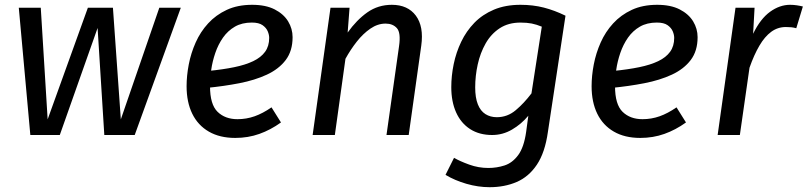

<svg xmlns="http://www.w3.org/2000/svg" viewBox="-20 -559 3344 795"><path d="M639.7 -527.1H728.7L537.8 0H411.9L384.1 -443.2L227.6 0H105.6L57.8 -527.1H148.8L177.3 -64.8L343.9 -527.1H447.6L480.3 -64.8Z M1024.1 -539.1Q1080.2 -539.1 1117.3 -520.1Q1154.4 -501.1 1173 -470.6Q1191.5 -440 1191.5 -405Q1191.5 -348 1163 -310.4Q1134.5 -272.9 1084.9 -249.9Q1035.4 -226.9 970.9 -214.4Q906.4 -201.9 835.5 -195L844.6 -265.4Q903.5 -271.3 949.8 -280.8Q996.2 -290.3 1028.5 -305.8Q1060.8 -321.3 1077.7 -344.7Q1094.6 -368.1 1094.6 -401.9Q1094.6 -414.9 1088.6 -429.3Q1082.6 -443.8 1067.2 -454.7Q1051.8 -465.6 1022.9 -465.6Q982 -465.6 952.7 -448.7Q923.3 -431.7 903.3 -403.2Q883.4 -374.7 871.5 -339.8Q859.5 -304.9 854.5 -269.4Q849.6 -234 849.6 -202.1Q849.6 -126.3 881 -95.9Q912.4 -65.5 963.2 -65.5Q1000.2 -65.5 1034.2 -77.5Q1068.1 -89.5 1104.2 -114.5L1143.4 -52Q1100.4 -21 1053.8 -4.5Q1007.2 12.1 954.1 12.1Q889.9 12.1 844.8 -14Q799.7 -40 776.1 -88Q752.6 -136.1 752.6 -202.1Q752.6 -245.1 761.6 -292.1Q770.6 -339.1 790.2 -383.1Q809.7 -427.1 841.8 -462.1Q873.8 -497.1 918.9 -518.1Q964 -539.1 1024.1 -539.1Z M1602.4 -539.1Q1668.4 -539.1 1701.9 -494.2Q1735.3 -449.2 1724.3 -370.2L1672.3 0H1580.3L1632.3 -367.7Q1640.3 -423.5 1623.4 -442.4Q1606.5 -461.3 1576.7 -461.3Q1543.9 -461.3 1513.5 -440.4Q1483.2 -419.5 1457.3 -386.6Q1431.4 -353.6 1410.4 -315.6L1366.5 0H1274.5L1348.5 -527.1H1427.4L1419.5 -424.2Q1456.4 -476.2 1500.9 -507.7Q1545.5 -539.1 1602.4 -539.1Z M2135 -539.1Q2187 -539.1 2231.7 -527.6Q2276.4 -516.1 2321.5 -494L2248.6 -12.4Q2236.6 72.7 2203.1 122.8Q2169.6 172.9 2119.4 194.5Q2069.3 216.1 2007 216.1Q1960 216.1 1911.4 202.1Q1862.8 188 1824.7 165L1860 94.5Q1884.2 108.6 1922.7 122.5Q1961.1 136.5 2002 136.5Q2036.9 136.5 2069.3 126Q2101.7 115.5 2125.7 83.1Q2149.6 50.7 2158.6 -13.1L2167.6 -79.8Q2138.6 -44.9 2100.1 -22.5Q2061.7 0 2017.7 0Q1964.6 0 1926.6 -24.5Q1888.6 -49 1868.6 -93.6Q1848.6 -138.1 1848.6 -198.1Q1848.6 -245.1 1858.6 -293.6Q1868.6 -342.1 1889.7 -386.1Q1910.7 -430.1 1944.2 -464.6Q1977.8 -499.1 2025.3 -519.1Q2072.9 -539.1 2135 -539.1ZM2134.9 -465.5Q2085.1 -465.5 2049.2 -442.1Q2013.3 -418.6 1990.9 -379.2Q1968.5 -339.7 1958.1 -292.4Q1947.6 -245 1947.6 -197.2Q1947.6 -154.3 1958.6 -126.9Q1969.5 -99.5 1989.9 -86.6Q2010.3 -73.7 2037.2 -73.7Q2081 -73.7 2115.3 -102.6Q2149.7 -131.4 2180.6 -172.3L2223.4 -448.6Q2201.6 -457.6 2181.7 -461.6Q2161.8 -465.5 2134.9 -465.5Z M2701.1 -539.1Q2757.2 -539.1 2794.3 -520.1Q2831.4 -501.1 2850 -470.6Q2868.5 -440 2868.5 -405Q2868.5 -348 2840 -310.4Q2811.5 -272.9 2761.9 -249.9Q2712.4 -226.9 2647.9 -214.4Q2583.4 -201.9 2512.5 -195L2521.6 -265.4Q2580.5 -271.3 2626.8 -280.8Q2673.2 -290.3 2705.5 -305.8Q2737.8 -321.3 2754.7 -344.7Q2771.6 -368.1 2771.6 -401.9Q2771.6 -414.9 2765.6 -429.3Q2759.6 -443.8 2744.2 -454.7Q2728.8 -465.6 2699.9 -465.6Q2659 -465.6 2629.7 -448.7Q2600.3 -431.7 2580.3 -403.2Q2560.4 -374.7 2548.5 -339.8Q2536.5 -304.9 2531.5 -269.4Q2526.6 -234 2526.6 -202.1Q2526.6 -126.3 2558 -95.9Q2589.4 -65.5 2640.2 -65.5Q2677.2 -65.5 2711.2 -77.5Q2745.1 -89.5 2781.2 -114.5L2820.4 -52Q2777.4 -21 2730.8 -4.5Q2684.2 12.1 2631.1 12.1Q2566.9 12.1 2521.8 -14Q2476.7 -40 2453.1 -88Q2429.6 -136.1 2429.6 -202.1Q2429.6 -245.1 2438.6 -292.1Q2447.6 -339.1 2467.2 -383.1Q2486.7 -427.1 2518.8 -462.1Q2550.8 -497.1 2595.9 -518.1Q2641 -539.1 2701.1 -539.1Z M3251.4 -539.1Q3265.4 -539.1 3278.9 -537.1Q3292.4 -535.1 3304.4 -532.1L3277.1 -442.1Q3266.1 -445.1 3256.6 -446.1Q3247.1 -447.1 3234.1 -447.1Q3200.1 -447.1 3173.2 -427.2Q3146.2 -407.2 3124.3 -369.7Q3102.3 -332.3 3083.4 -278.5L3043.5 0H2951.5L3025.5 -527.1H3104.4L3098.4 -419.2Q3128.4 -481.1 3168.4 -510.1Q3208.4 -539.1 3251.4 -539.1Z"/></svg>

Font: Fira Sans Variable
Style: Italic
Weight: 397
Italic angle: -8°
Designer: Carrois Corporate & Edenspiekermann AG
Foundry: Carrois Corporate GbR & Edenspiekermann AG
Version: Version 4.202